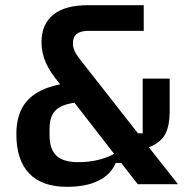

<svg xmlns="http://www.w3.org/2000/svg" viewBox="-20 -710 746 740"><path d="M140 -547Q140 -617 185.5 -653.5Q231 -690 319 -690H534V-591H320Q261 -591 261 -543Q261 -525 270.5 -507.5Q280 -490 304 -461L512 -196H530V-407H634V-284Q634 -223 616 -191.5Q598 -160 554 -142L666 0H511L447 -82H426Q407 -37 359.5 -13.5Q312 10 238 10Q142 10 92.5 -41.5Q43 -93 43 -193Q43 -275 84.5 -321.5Q126 -368 212 -385L208 -390Q172 -433 156 -470Q140 -507 140 -547ZM281 -85Q361 -85 420 -117L267 -314Q216 -307 193.5 -284Q171 -261 171 -213V-188Q171 -135 197.5 -110Q224 -85 281 -85Z"/></svg>

Font: Mozilla Text BETA SemiBold
Style: Regular
Weight: 600
Designer: Studio DRAMA
Foundry: Studio DRAMA
Version: Version 0.100